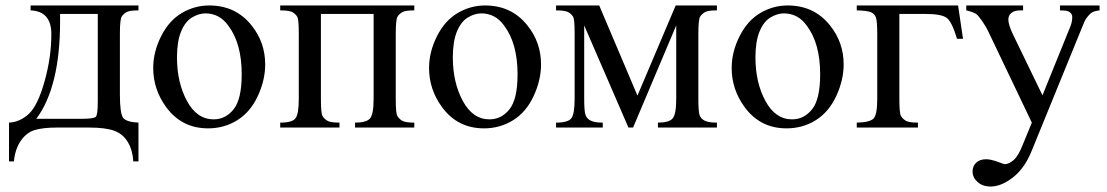

<svg xmlns="http://www.w3.org/2000/svg" viewBox="-20 -467 4052 703"><path d="M92 -447H487V-429Q454 -429 443 -422.5Q432 -416 425.5 -406Q419 -396 419 -342V-121Q419 -51 431 -35.5Q443 -20 487 -18V124H468Q466 84 448.5 54Q431 24 399 12Q367 0 305 0H190Q136 0 106 9.5Q76 19 55.5 49.5Q35 80 31 124H13V-18Q53 -20 85.5 -50Q118 -80 143 -168.5Q168 -257 168 -342Q168 -426 92 -429ZM200 -416V-389Q200 -149 113 -32H279Q324 -32 331 -39.5Q338 -47 338 -95V-416Z M746 -447Q843 -447 901 -374Q951 -312 951 -231Q951 -174 924 -115.5Q897 -57 849 -27Q801 3 742 3Q646 3 589 -74Q541 -139 541 -218Q541 -277 570 -334.5Q599 -392 646 -419.5Q693 -447 746 -447ZM732 -418Q708 -418 683 -403Q658 -388 643 -351.5Q628 -315 628 -257Q628 -165 664.5 -97.5Q701 -30 762 -30Q806 -30 835.5 -67Q865 -104 865 -195Q865 -308 816 -373Q784 -418 732 -418Z M1348 -416H1155V-105Q1155 -53 1160.5 -43Q1166 -33 1177.5 -25.5Q1189 -18 1223 -18V0H1006V-18Q1050 -18 1062 -34Q1074 -50 1074 -105V-342Q1074 -395 1069 -404.5Q1064 -414 1052.5 -421.5Q1041 -429 1006 -429V-447H1497V-429Q1464 -429 1453 -422.5Q1442 -416 1435.5 -406Q1429 -396 1429 -342V-105Q1429 -53 1434.5 -43Q1440 -33 1451.5 -25.5Q1463 -18 1497 -18V0H1280V-18Q1321 -18 1334.5 -33Q1348 -48 1348 -105Z M1756 -447Q1853 -447 1911 -374Q1961 -312 1961 -231Q1961 -174 1934 -115.5Q1907 -57 1859 -27Q1811 3 1752 3Q1656 3 1599 -74Q1551 -139 1551 -218Q1551 -277 1580 -334.5Q1609 -392 1656 -419.5Q1703 -447 1756 -447ZM1742 -418Q1718 -418 1693 -403Q1668 -388 1653 -351.5Q1638 -315 1638 -257Q1638 -165 1674.5 -97.5Q1711 -30 1772 -30Q1816 -30 1845.5 -67Q1875 -104 1875 -195Q1875 -308 1826 -373Q1794 -418 1742 -418Z M2314 -117 2454 -447H2605V-429Q2572 -429 2561 -422.5Q2550 -416 2543.5 -406Q2537 -396 2537 -342V-105Q2537 -59 2541.5 -45.5Q2546 -32 2560.5 -25Q2575 -18 2605 -18V0H2389V-18Q2429 -18 2442.5 -33Q2456 -48 2456 -105V-374L2298 0H2281L2119 -374V-105Q2119 -59 2124 -45.5Q2129 -32 2143.5 -25Q2158 -18 2187 -18V0H2016V-18Q2060 -18 2072 -34Q2084 -50 2084 -105V-342Q2084 -395 2079 -404.5Q2074 -414 2062.5 -421.5Q2051 -429 2016 -429V-447H2174Z M2864 -447Q2961 -447 3019 -374Q3069 -312 3069 -231Q3069 -174 3042 -115.5Q3015 -57 2967 -27Q2919 3 2860 3Q2764 3 2707 -74Q2659 -139 2659 -218Q2659 -277 2688 -334.5Q2717 -392 2764 -419.5Q2811 -447 2864 -447ZM2850 -418Q2826 -418 2801 -403Q2776 -388 2761 -351.5Q2746 -315 2746 -257Q2746 -165 2782.5 -97.5Q2819 -30 2880 -30Q2924 -30 2953.5 -67Q2983 -104 2983 -195Q2983 -308 2934 -373Q2902 -418 2850 -418Z M3488 -447 3506 -325H3484Q3466 -386 3447 -401Q3428 -416 3368 -416H3273V-105Q3273 -53 3278.5 -43Q3284 -33 3295.5 -25.5Q3307 -18 3341 -18V0H3117V-18Q3165 -19 3178.5 -33Q3192 -47 3192 -105V-342Q3192 -390 3187 -403.5Q3182 -417 3168.5 -422.5Q3155 -428 3117 -429V-447Z M3518 -447H3726V-429H3716Q3694 -429 3683 -419.5Q3672 -410 3672 -396Q3672 -377 3688 -343L3797 -118L3897 -365Q3906 -385 3906 -404Q3906 -413 3902 -417Q3898 -423 3890 -426Q3882 -429 3861 -429V-447H4006V-429Q3988 -427 3978.5 -421.5Q3969 -416 3957 -399Q3952 -393 3940 -362L3758 84Q3732 149 3689 182.5Q3646 216 3607 216Q3578 216 3559.5 199.5Q3541 183 3541 161Q3541 141 3554.5 128.5Q3568 116 3591 116Q3607 116 3635 126Q3655 134 3659 134Q3674 134 3691.5 119Q3709 104 3726 60L3758 -18L3597 -355Q3590 -370 3574 -393Q3562 -410 3554 -416Q3543 -423 3518 -429Z"/></svg>

Font: New Athena Unicode
Style: Regular
Weight: 400
Designer: J. Rusten 1997; rev. by R. Hancock 2001, 2002, rev. by D. Mastronarde 2002-2021
Foundry: GreekKeys New Athena Unicode
Version: Version 5.008